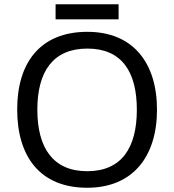

<svg xmlns="http://www.w3.org/2000/svg" viewBox="-20 -875 821 905"><path d="M539 -855H242V-784H539ZM720 -358C720 -580 606 -725 392 -725C168 -725 61 -578 61 -359C61 -138 168 10 391 10C606 10 720 -137 720 -358ZM156 -358C156 -538 230 -646 392 -646C553 -646 625 -538 625 -358C625 -178 553 -68 391 -68C230 -68 156 -178 156 -358Z"/></svg>

Font: Noto Sans Cypriot
Style: Regular
Weight: 400
Designer: Monotype Design Team
Foundry: Monotype Imaging Inc.
Version: Version 2.002